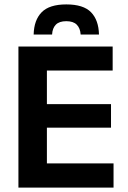

<svg xmlns="http://www.w3.org/2000/svg" viewBox="-20 -850 578 870"><path d="M63.5 0V-639H192.5V0ZM102 0V-109.5H494.5V0ZM138.5 -271.5V-378H483V-271.5ZM101.5 -530.5V-639H490.5V-530.5ZM280.5 -830Q358 -830 392.5 -794.5Q427 -759 428.5 -693.5H345.5Q343.5 -722.5 327.8 -738.2Q312 -754 280.5 -754Q248.5 -754 233 -738.2Q217.5 -722.5 216 -693.5H132.5Q134 -759 168.8 -794.5Q203.5 -830 280.5 -830Z"/></svg>

Font: Anek Latin SemiBold
Style: Regular
Weight: 600
Designer: Yesha Goshar
Foundry: Ek Type
Version: Version 1.003